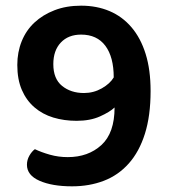

<svg xmlns="http://www.w3.org/2000/svg" viewBox="-20 -642 595 677"><path d="M75 -61Q75 -78 83.5 -93Q92 -108 103 -116Q126 -105 156 -96.5Q186 -88 219 -88Q291 -88 337.5 -130.5Q384 -173 384 -263Q367 -247 332.5 -231.5Q298 -216 250 -216Q206 -216 168 -227.5Q130 -239 101.5 -263.5Q73 -288 57 -325Q41 -362 41 -413Q41 -458 56.5 -496.5Q72 -535 101.5 -562.5Q131 -590 172.5 -606Q214 -622 266 -622Q321 -622 366 -603Q411 -584 443.5 -546Q476 -508 493.5 -452Q511 -396 511 -321Q511 -234 491 -170.5Q471 -107 434 -65.5Q397 -24 346 -4.5Q295 15 234 15Q164 15 119.5 -4.5Q75 -24 75 -61ZM276 -314Q310 -314 339 -330.5Q368 -347 381 -369Q381 -441 351.5 -480.5Q322 -520 266 -520Q221 -520 194.5 -492Q168 -464 168 -416Q168 -364 199 -339Q230 -314 276 -314Z"/></svg>

Font: Baloo Bhai 2 SemiBold
Style: Regular
Weight: 600
Designer: Supriya Tembe, Noopur Datye and Ek Type
Foundry: Ek Type
Version: Version 1.640;PS 1.000;hotconv 16.6.51;makeotf.lib2.5.65220;